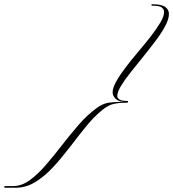

<svg xmlns="http://www.w3.org/2000/svg" viewBox="-295 -643 818 907"><path d="M-272 244Q-275 244 -275 240Q-275 236 -270 236H-233Q-193 236 -155 208.5Q-117 181 -79 137Q-41 93 -2 42.5Q37 -8 77.5 -54.5Q118 -101 161 -132Q190 -154 219 -158Q248 -162 285 -162V-163Q266 -163 251.5 -176.5Q237 -190 237 -206Q237 -228 254.5 -259Q272 -290 299.5 -326Q327 -362 358.5 -399Q390 -436 417.5 -471.5Q445 -507 462.5 -536.5Q480 -566 480 -586Q480 -600 468.5 -608Q457 -616 429 -616H424Q420 -616 420 -620Q420 -623 424 -623Q467 -623 485 -610.5Q503 -598 503 -577Q503 -553 485.5 -520Q468 -487 440 -450Q412 -413 381 -374.5Q350 -336 322 -301Q294 -266 276.5 -237Q259 -208 259 -190Q259 -179 270 -172.5Q281 -166 307 -166Q310 -166 310 -162Q310 -158 306 -158Q270 -158 243.5 -152.5Q217 -147 189 -124Q149 -92 111 -45Q73 2 35 52Q-3 102 -43 145.5Q-83 189 -127.5 216.5Q-172 244 -222 244Z"/></svg>

Font: Ballet 16pt
Style: Regular
Weight: 400
Designer: Maximiliano R. Sproviero
Foundry: Omnibus-Type
Version: Version 1.100; ttfautohint (v1.8.3)